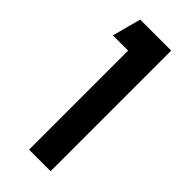

<svg xmlns="http://www.w3.org/2000/svg" viewBox="-227 -744 788 788"><g transform="rotate(45 167.0 -350.0)"><path d="M128.5 0V-575H40L73.5 -700H253.5V0Z"/></g></svg>

Font: Urbanist
Style: Bold
Weight: 700
Designer: Corey Hu
Foundry: Corey Hu
Version: Version 1.330; ttfautohint (v1.8.4.7-5d5b)